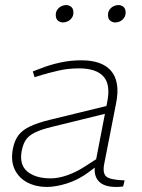

<svg xmlns="http://www.w3.org/2000/svg" viewBox="-20 -735 563 761"><path d="M468 4Q462 5 455 5.5Q448 6 441 6Q391 6 370.5 -17.5Q350 -41 357 -80L358 -88L405 -331Q419 -400 390 -432Q361 -464 293 -464Q249 -464 211 -455Q173 -446 146 -438L117 -429L110 -452L142 -464Q177 -478 218 -487Q259 -496 302 -496Q342 -496 371.5 -486Q401 -476 419.5 -455Q438 -434 443.5 -401.5Q449 -369 440 -325L393 -85Q386 -49 401 -35.5Q416 -22 474 -20ZM165 6Q123 6 89 -11.5Q55 -29 38.5 -63Q22 -97 31 -145Q37 -177 52.5 -198Q68 -219 98 -233.5Q128 -248 177 -260L427 -321L421 -290L189 -233Q143 -222 118 -209.5Q93 -197 82 -180Q71 -163 66 -137Q56 -82 88.5 -55Q121 -28 182 -28Q211 -28 247 -40.5Q283 -53 321 -78L386 -120L384 -92L332 -53Q292 -23 247 -8.5Q202 6 165 6ZM230 -646Q219 -646 210 -653Q201 -660 201 -676Q201 -688 207.5 -697Q214 -706 223.5 -710.5Q233 -715 242 -715Q253 -715 262 -708Q271 -701 271 -685Q271 -673 264.5 -664Q258 -655 248.5 -650.5Q239 -646 230 -646ZM437 -646Q426 -646 417 -653Q408 -660 408 -676Q408 -688 414.5 -697Q421 -706 430.5 -710.5Q440 -715 449 -715Q460 -715 469 -708Q478 -701 478 -685Q478 -673 471.5 -664Q465 -655 456 -650.5Q447 -646 437 -646Z"/></svg>

Font: REM Thin
Style: Italic
Weight: 250
Italic angle: -11°
Designer: Octavio Pardo
Foundry: Ashler Design
Version: Version 1.005;gftools[0.9.28]